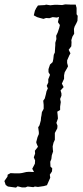

<svg xmlns="http://www.w3.org/2000/svg" viewBox="-33 -770 377 875"><path d="M3 80 -7 73 -13 55 1 35 2 26 15 19 36 20H54L64 19L86 14L99 13L122 14L114 -1L126 -24L127 -39L121 -53L127 -70L126 -83L140 -101L134 -115L132 -122L138 -145L144 -159V-168L141 -190L147 -199L153 -221L154 -234L156 -244L158 -259L166 -274V-292L164 -311L171 -321L176 -340L179 -354L185 -367L180 -379L187 -394V-409L195 -429L188 -441V-455L195 -476L207 -487L210 -501L212 -520L217 -531L218 -552L219 -564V-575L224 -592L223 -607L230 -622L237 -643L240 -656L231 -669L236 -693L226 -690L207 -692L192 -687L177 -688L165 -684L146 -689L136 -692L121 -700L126 -721L132 -733L140 -745L154 -746L173 -747L176 -749L196 -746L215 -748H231L250 -747L264 -750H266L291 -749H312L316 -734V-705L321 -698L320 -675L315 -664L307 -649L304 -638L305 -616L297 -603L292 -587L293 -578L292 -559L280 -543L288 -527L283 -518L273 -495V-483L277 -468L272 -458L262 -441L259 -427V-411L249 -389L257 -373L243 -358L247 -344V-334L241 -319L244 -305L241 -284V-269L228 -261L230 -243L231 -230L224 -210L229 -197L228 -185L217 -164V-133L211 -120L207 -103L208 -87L209 -80L203 -62L201 -45L196 -33L197 -11L205 -3L204 11L194 26L196 40L181 74L167 78L140 82L126 80L119 83L93 80L83 84H67L47 79L40 85Z"/></svg>

Font: Winky Rough Light
Style: Italic
Weight: 300
Italic angle: -8.97852°
Designer: Simon Atzbach
Foundry: typofactur
Version: Version 1.206; ttfautohint (v1.8.4.7-5d5b)